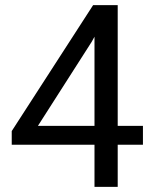

<svg xmlns="http://www.w3.org/2000/svg" viewBox="-20 -731 602 751"><path d="M440.4 -238.8H539.1V-165H440.4V0H349.6V-165H25.9V-218.3L344.2 -710.9H440.4ZM128.4 -238.8H349.6V-587.4L338.9 -567.9Z"/></svg>

Font: Roboto-o
Style: o-Regular
Weight: 400
Designer: Google
Version: Version 2.134; 2016; ttfautohint (v1.6)